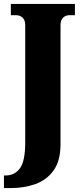

<svg xmlns="http://www.w3.org/2000/svg" viewBox="-33 -734 416 974"><path d="M-13 220V156H-3Q41 156 68 120Q95 84 95 -13V-606Q95 -632 81.5 -644.5Q68 -657 48 -657H22V-714H347V-657H320Q300 -657 287 -644.5Q274 -632 274 -606V-3Q274 82 239 130.5Q204 179 147 199.5Q90 220 24 220Z"/></svg>

Font: Noto Serif Condensed Black
Style: Regular
Weight: 900
Width: 3
Designer: Monotype Design Team
Foundry: Monotype Imaging Inc.
Version: Version 2.015; ttfautohint (v1.8.4.7-5d5b)